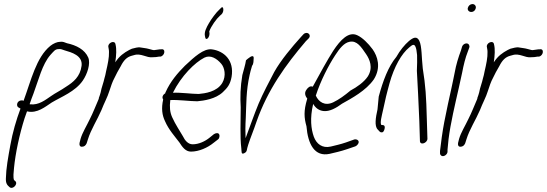

<svg xmlns="http://www.w3.org/2000/svg" viewBox="-20 -729 2695 946"><path d="M69 -201 81 -194C60 -138 42 -76 31 -14C20 46 10 101 9 150C8 174 15 183 27 193C43 207 71 177 55 163L49 158C44 145 47 119 49 99C56 26 76 -67 101 -146L113 -180H115C163 -169 203 -203 235 -224C282 -252 351 -278 388 -332C410 -364 427 -415 415 -445C398 -485 356 -506 310 -516C299 -520 290 -525 276 -523C262 -523 243 -515 228 -503C158 -446 133 -332 96 -232C92 -235 87 -235 82 -234C63 -230 60 -209 69 -201ZM126 -216C132 -233 138 -251 145 -268C170 -335 188 -412 228 -458C244 -475 251 -487 268 -487C280 -489 288 -484 298 -481C332 -471 388 -456 382 -405C375 -351 341 -324 306 -302C279 -283 253 -271 232 -256C204 -237 171 -210 129 -215C128 -215 127 -215 126 -216Z M372 -25C370 -15 373 -6 383 -6C395 -6 402 -12 407 -23L413 -42C428 -91 459 -138 480 -187C492 -219 510 -251 519 -281C526 -303 534 -327 544 -345L558 -373L575 -403C590 -433 606 -448 628 -454L639 -457C675 -469 701 -443 732 -447C741 -447 756 -448 763 -450H770C793 -454 798 -491 774 -486H768C758 -484 749 -484 739 -482C735 -482 732 -483 728 -484L713 -488C706 -490 700 -491 693 -492L673 -495C660 -498 643 -492 630 -489L617 -483C591 -469 568 -453 548 -422C553 -457 555 -487 549 -511C545 -534 509 -517 514 -497C515 -488 517 -485 517 -473C518 -446 511 -413 503 -379C500 -365 498 -352 494 -341C490 -322 484 -308 480 -292L476 -274C474 -266 471 -257 468 -249C467 -247 466 -245 467 -243C452 -209 439 -174 422 -141C407 -109 386 -76 377 -45Z M781 -253C780 -248 781 -243 784 -239C774 -194 779 -161 793 -132C811 -90 843 -55 864 -27C878 -5 894 18 921 18C961 18 1004 -2 1032 -25L1054 -42C1058 -45 1060 -49 1061 -54C1063 -64 1060 -73 1049 -73C1044 -73 1039 -71 1034 -68L1013 -51C991 -33 960 -18 929 -18C907 -18 891 -37 881 -58C867 -83 845 -114 828 -152C817 -177 815 -201 819 -236C860 -238 917 -230 952 -230C985 -233 1042 -241 1078 -275C1100 -296 1114 -312 1121 -350C1135 -432 1084 -478 1023 -486C983 -490 939 -450 891 -405C855 -369 819 -327 796 -275C795 -273 794 -271 794 -269C787 -265 783 -260 781 -253ZM832 -272C873 -355 940 -421 987 -445C1017 -460 1048 -441 1070 -415C1086 -397 1096 -356 1075 -320C1048 -276 990 -269 959 -266C925 -266 870 -274 832 -272ZM990 -550C991 -545 992 -537 997 -537C1002 -537 1008 -543 1011 -554C1013 -563 1012 -569 1011 -574C1020 -600 1047 -637 1063 -651L1072 -659C1086 -673 1081 -704 1069 -690L1060 -681C1047 -670 1020 -634 1009 -614C997 -593 985 -571 990 -550Z M1174 -359C1164 -300 1163 -250 1166 -200C1166 -131 1162 -55 1169 2C1171 16 1167 34 1183 26C1200 18 1194 9 1203 -16C1216 -56 1229 -85 1244 -130C1299 -287 1388 -410 1487 -526L1500 -539C1518 -557 1493 -578 1475 -560L1463 -547C1418 -497 1364 -433 1331 -374C1306 -326 1276 -270 1254 -218C1232 -165 1210 -101 1190 -48L1189 -93C1189 -110 1190 -129 1191 -149C1194 -214 1192 -281 1210 -360C1213 -373 1216 -386 1220 -398L1222 -405C1230 -414 1229 -430 1230 -443C1230 -467 1199 -438 1192 -432C1189 -410 1180 -383 1174 -359Z M1490 -287C1477 -270 1486 -253 1494 -243L1493 -240C1476 -183 1478 -149 1490 -107C1497 -19 1530 45 1604 29C1626 24 1661 16 1690 6L1731 -8C1736 -10 1740 -14 1743 -18C1755 -34 1740 -45 1726 -42L1684 -27C1658 -18 1630 -12 1610 -7C1568 3 1539 -20 1526 -56C1513 -93 1506 -145 1523 -217C1534 -198 1550 -185 1573 -182C1604 -178 1638 -198 1665 -218C1713 -245 1783 -282 1822 -338C1859 -397 1840 -452 1816 -486C1794 -516 1765 -544 1741 -555C1698 -576 1657 -532 1622 -479C1593 -434 1556 -366 1521 -302C1507 -308 1496 -296 1490 -287ZM1536 -258C1560 -332 1599 -407 1631 -456C1654 -492 1676 -518 1702 -523C1739 -531 1760 -497 1784 -462C1801 -437 1820 -396 1792 -352C1773 -324 1739 -300 1707 -283C1677 -258 1651 -239 1622 -225C1580 -205 1550 -227 1536 -258Z M1840 -190C1831 -150 1824 -108 1841 -91C1849 -82 1853 -77 1858 -77H1863C1868 -77 1873 -85 1875 -95C1877 -105 1876 -113 1863 -113H1859C1851 -123 1861 -158 1868 -190L1882 -253C1888 -274 1892 -295 1899 -318C1922 -401 1959 -465 1996 -495C2010 -507 2020 -515 2027 -499C2031 -491 2033 -477 2035 -458C2036 -436 2035 -410 2034 -380C2038 -294 2042 -243 2046 -133L2049 -36C2048 -11 2085 -23 2086 -45L2083 -142C2080 -254 2077 -305 2063 -392C2057 -444 2059 -501 2046 -528C2034 -552 2017 -545 1995 -527C1973 -508 1951 -481 1933 -449C1893 -401 1867 -331 1846 -253Z M2285 -690C2282 -679 2291 -670 2302 -670C2313 -670 2321 -677 2324 -688C2327 -699 2319 -709 2308 -709C2297 -709 2288 -701 2285 -690ZM2220 -370C2215 -347 2211 -324 2205 -298C2199 -272 2193 -245 2187 -216L2169 -128C2161 -88 2151 -15 2148 15V26C2148 31 2150 34 2153 37C2164 47 2185 33 2185 18V8C2186 1 2187 -16 2190 -43C2200 -123 2222 -214 2241 -298C2247 -324 2252 -348 2257 -371C2264 -408 2273 -445 2285 -475L2292 -494C2294 -499 2293 -504 2291 -508C2284 -521 2263 -515 2257 -500L2251 -480C2239 -448 2227 -410 2220 -370Z M2237 -25C2235 -15 2238 -6 2248 -6C2260 -6 2267 -12 2272 -23L2278 -42C2293 -91 2324 -138 2345 -187C2357 -219 2375 -251 2384 -281C2391 -303 2399 -327 2409 -345L2423 -373L2440 -403C2455 -433 2471 -448 2493 -454L2504 -457C2540 -469 2566 -443 2597 -447C2606 -447 2621 -448 2628 -450H2635C2658 -454 2663 -491 2639 -486H2633C2623 -484 2614 -484 2604 -482C2600 -482 2597 -483 2593 -484L2578 -488C2571 -490 2565 -491 2558 -492L2538 -495C2525 -498 2508 -492 2495 -489L2482 -483C2456 -469 2433 -453 2413 -422C2418 -457 2420 -487 2414 -511C2410 -534 2374 -517 2379 -497C2380 -488 2382 -485 2382 -473C2383 -446 2376 -413 2368 -379C2365 -365 2363 -352 2359 -341C2355 -322 2349 -308 2345 -292L2341 -274C2339 -266 2336 -257 2333 -249C2332 -247 2331 -245 2332 -243C2317 -209 2304 -174 2287 -141C2272 -109 2251 -76 2242 -45Z"/></svg>

Font: Stray Cat
Style: UltCnObl
Weight: 400
Version: Version 1.0